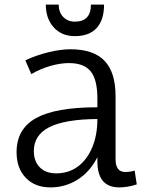

<svg xmlns="http://www.w3.org/2000/svg" viewBox="-20 -800 652 834"><path d="M199 14Q132 14 92 -27.5Q52 -69 52 -139Q52 -240 136.5 -287Q221 -334 403 -334V-372Q403 -454 374 -490Q345 -526 279 -526Q242 -526 198.5 -513.5Q155 -501 116 -478L90 -538Q137 -560 190 -573Q243 -586 286 -586Q386 -586 434 -536Q482 -486 482 -382V-108Q482 -53 524 -53Q546 -53 565 -59L574 1Q535 14 498 14Q403 14 403 -99V-117Q371 -54 317.5 -20Q264 14 199 14ZM224 -47Q278 -47 318 -76.5Q358 -106 380.5 -159.5Q403 -213 403 -283Q263 -282 195 -248Q127 -214 127 -144Q127 -99 153 -73Q179 -47 224 -47ZM305 -643Q248 -643 213.5 -681Q179 -719 179 -780H235Q235 -747 254.5 -726.5Q274 -706 305 -706Q375 -706 375 -780H432Q432 -713 399.5 -678Q367 -643 305 -643Z"/></svg>

Font: Fauna One
Style: Regular
Weight: 400
Designer: Eduardo Rodriguez Tunni
Foundry: Eduardo Rodriguez Tunni
Version: Version 2.001; ttfautohint (v1.8.4.7-5d5b);gftools[0.9.23]